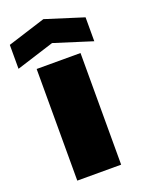

<svg xmlns="http://www.w3.org/2000/svg" viewBox="-186 -837 672 905"><g transform="rotate(-20 150.0 -385.0)"><path d="M40 0V-560H260V0ZM-40 -590V-710L150 -770L340 -710V-590L150 -650Z"/></g></svg>

Font: Tektur Black
Style: Regular
Weight: 900
Designer: Adam Jagosz
Foundry: Adam Jagosz
Version: Version 1.005;gftools[0.9.30]